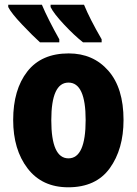

<svg xmlns="http://www.w3.org/2000/svg" viewBox="-20 -786 582 816"><path d="M505 -276Q505 -412 440.5 -485.5Q376 -559 272 -559Q156 -559 96 -482Q36 -405 36 -276Q36 -150 97.5 -70Q159 10 270 10Q388 10 446.5 -71Q505 -152 505 -276ZM198 -275Q198 -435 271 -435Q344 -435 344 -276Q344 -113 271 -113Q198 -113 198 -275ZM158 -766H15V-756Q28 -730 73.5 -682Q119 -634 150 -606H232V-619Q210 -658 190 -697.5Q170 -737 158 -766ZM337 -766H195V-756Q208 -729 252 -682Q296 -635 333 -606H412V-619Q362 -705 337 -766Z"/></svg>

Font: Noto Sans Display SemiCondensed Extra
Style: Regular
Weight: 800
Width: 4
Designer: Monotype Design Team
Foundry: Monotype Imaging Inc.
Version: Version 1.900